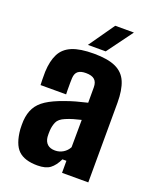

<svg xmlns="http://www.w3.org/2000/svg" viewBox="-145 -861 773 952"><g transform="rotate(20 241.5 -384.5)"><path d="M169.5 7.5Q101.5 7.5 68.5 -24.2Q35.5 -56 29 -133Q28.5 -142 28.5 -155.5Q28.5 -169 29 -177Q32 -217.5 47.8 -246.2Q63.5 -275 96.8 -296.8Q130 -318.5 185.5 -338Q214 -348.5 240.5 -355.8Q267 -363 300.5 -371V-452Q300.5 -479.5 286 -492.5Q271.5 -505.5 240 -505.5Q212.5 -505.5 198.8 -494.5Q185 -483.5 183.5 -458.5Q183 -451.5 182.8 -432.5Q182.5 -413.5 182.8 -395Q183 -376.5 183.5 -372.5H48.5Q48 -380.5 47.5 -401.5Q47 -422.5 47.5 -442.5Q50 -500.5 69 -537.5Q88 -574.5 130 -592Q172 -609.5 244.5 -609.5Q318 -609.5 360 -590.2Q402 -571 419.5 -529.2Q437 -487.5 437 -420.5L436 0H297.5V-63.5H276.5Q259 -27 236 -9.8Q213 7.5 169.5 7.5ZM226.5 -92Q249.5 -92 268.8 -103.8Q288 -115.5 298.5 -135.5L299.5 -280Q279.5 -275.5 259 -269.5Q238.5 -263.5 220 -255.5Q188.5 -242.5 179.5 -221.8Q170.5 -201 169 -177Q168.5 -164.5 168.5 -159Q168.5 -153.5 169 -143Q171.5 -118.5 186 -105.2Q200.5 -92 226.5 -92ZM201 -640 296 -775.5H394.5L295 -640Z"/></g></svg>

Font: Big Shoulders Thin ExtraBold
Style: Regular
Weight: 800
Version: Version 2.002